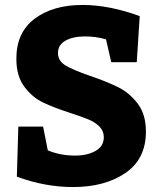

<svg xmlns="http://www.w3.org/2000/svg" viewBox="-20 -741 642 775"><path d="M343 -435Q413 -411 458 -388.5Q503 -366 536 -322.5Q569 -279 569 -210Q569 -99 486 -42.5Q403 14 275 14Q161 14 48 -28L54 -230H154L173 -134Q224 -113 283 -113Q333 -113 366 -132Q399 -151 399 -187Q399 -212 382 -229.5Q365 -247 339 -258Q313 -269 267 -284Q198 -306 153.5 -327.5Q109 -349 77.5 -392Q46 -435 46 -504Q46 -610 120 -665.5Q194 -721 313 -721Q421 -721 544 -676L532 -490H429L408 -582Q368 -594 323 -594Q275 -594 244.5 -577Q214 -560 214 -527Q214 -495 245 -476.5Q276 -458 343 -435Z"/></svg>

Font: Bitter Pro ExtraBold
Style: Regular
Weight: 800
Designer: Sol Matas, and Bitter project Authors
Foundry: Sol Matas
Version: Version 1.010